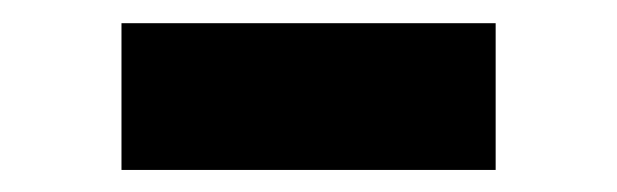

<svg xmlns="http://www.w3.org/2000/svg" viewBox="-20 -804 540 168"><path d="M86.3 -655.3V-783.7H413.7V-655.3Z"/></svg>

Font: Savate ExtraLight
Style: Regular
Weight: 200
Designer: Max Esnée
Foundry: Plomb Type
Version: Version 2.000